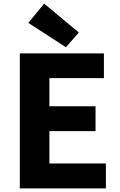

<svg xmlns="http://www.w3.org/2000/svg" viewBox="-20 -1037 663 1057"><path d="M89 0V-743H552V-607H252V-452H506V-315H252V-137H563V0ZM343 -777 136 -911 223 -1017 414 -858Z"/></svg>

Font: Noto Sans SC ExtraBold
Style: Regular
Weight: 800
Designer: Ryoko NISHIZUKA 西塚涼子 (kana, bopomofo & ideographs); Paul D. Hunt (Latin, Greek & Cyrillic); Sandoll Communications 산돌커뮤니
Foundry: Adobe
Version: Version 2.004-H2;hotconv 1.0.118;makeotfexe 2.5.65603